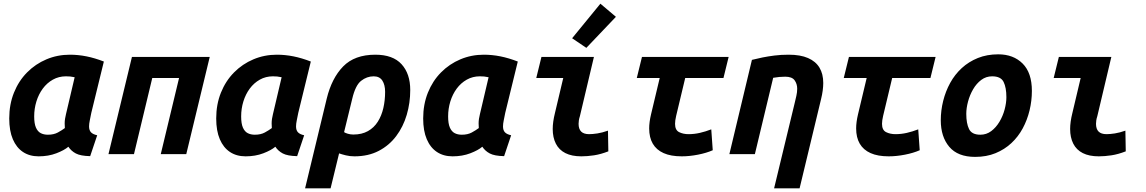

<svg xmlns="http://www.w3.org/2000/svg" viewBox="-20 -834 6200 1039"><path d="M189 12Q140 12 104.5 -11.5Q69 -35 49.5 -80.5Q30 -126 30 -193Q30 -269 55.5 -332.5Q81 -396 126.5 -442Q172 -488 231.5 -513Q291 -538 358 -538Q403 -538 448 -529Q493 -520 542 -501L474 -223Q470 -202 466 -183Q462 -164 462 -150Q462 -129 472.5 -118Q483 -107 506 -102L468 11Q416 10 390.5 -3.5Q365 -17 350 -40Q328 -21 285 -4.5Q242 12 189 12ZM239 -105Q271 -105 293 -117Q315 -129 331 -141Q330 -153 330 -166Q330 -179 332 -191.5Q334 -204 337 -216L384 -416Q371 -419 360 -420Q349 -421 337 -421Q298 -421 266 -403Q234 -385 211.5 -354.5Q189 -324 177 -285Q165 -246 165 -204Q165 -165 174.5 -143.5Q184 -122 200.5 -113.5Q217 -105 239 -105Z M567 0 694 -526H1115L988 0H850L949 -412H804L705 0Z M1309 12Q1260 12 1224.5 -11.5Q1189 -35 1169.5 -80.5Q1150 -126 1150 -193Q1150 -269 1175.5 -332.5Q1201 -396 1246.5 -442Q1292 -488 1351.5 -513Q1411 -538 1478 -538Q1523 -538 1568 -529Q1613 -520 1662 -501L1594 -223Q1590 -202 1586 -183Q1582 -164 1582 -150Q1582 -129 1592.5 -118Q1603 -107 1626 -102L1588 11Q1536 10 1510.5 -3.5Q1485 -17 1470 -40Q1448 -21 1405 -4.5Q1362 12 1309 12ZM1359 -105Q1391 -105 1413 -117Q1435 -129 1451 -141Q1450 -153 1450 -166Q1450 -179 1452 -191.5Q1454 -204 1457 -216L1504 -416Q1491 -419 1480 -420Q1469 -421 1457 -421Q1418 -421 1386 -403Q1354 -385 1331.5 -354.5Q1309 -324 1297 -285Q1285 -246 1285 -204Q1285 -165 1294.5 -143.5Q1304 -122 1320.5 -113.5Q1337 -105 1359 -105Z M1631 185 1748 -300Q1775 -411 1837 -474.5Q1899 -538 2011 -538Q2106 -538 2153 -486.5Q2200 -435 2200 -347Q2200 -277 2181 -212.5Q2162 -148 2124 -97.5Q2086 -47 2029.5 -17.5Q1973 12 1898 12Q1873 12 1851 6.5Q1829 1 1815 -4L1769 185ZM1892 -106Q1938 -106 1971 -124.5Q2004 -143 2024.5 -175.5Q2045 -208 2054.5 -249.5Q2064 -291 2064 -337Q2064 -375 2049 -398Q2034 -421 2002 -421Q1965 -421 1934 -396.5Q1903 -372 1886 -299L1842 -119Q1847 -115 1861.5 -110.5Q1876 -106 1892 -106Z M2429 12Q2380 12 2344.5 -11.5Q2309 -35 2289.5 -80.5Q2270 -126 2270 -193Q2270 -269 2295.5 -332.5Q2321 -396 2366.5 -442Q2412 -488 2471.5 -513Q2531 -538 2598 -538Q2643 -538 2688 -529Q2733 -520 2782 -501L2714 -223Q2710 -202 2706 -183Q2702 -164 2702 -150Q2702 -129 2712.5 -118Q2723 -107 2746 -102L2708 11Q2656 10 2630.5 -3.5Q2605 -17 2590 -40Q2568 -21 2525 -4.5Q2482 12 2429 12ZM2479 -105Q2511 -105 2533 -117Q2555 -129 2571 -141Q2570 -153 2570 -166Q2570 -179 2572 -191.5Q2574 -204 2577 -216L2624 -416Q2611 -419 2600 -420Q2589 -421 2577 -421Q2538 -421 2506 -403Q2474 -385 2451.5 -354.5Q2429 -324 2417 -285Q2405 -246 2405 -204Q2405 -165 2414.5 -143.5Q2424 -122 2440.5 -113.5Q2457 -105 2479 -105Z M3126 12Q3074 12 3039.5 -5.5Q3005 -23 2988 -56.5Q2971 -90 2971 -136Q2971 -155 2974 -176.5Q2977 -198 2983 -222L3028 -412H2882L2910 -526H3194L3118 -205Q3114 -193 3112.5 -182.5Q3111 -172 3111 -164Q3111 -136 3125 -122Q3139 -108 3168 -108Q3187 -108 3213 -112Q3239 -116 3270 -127L3272 -15Q3231 1 3194.5 6.5Q3158 12 3126 12ZM3153 -575 3076 -627 3229 -814 3313 -743Z M3669 12Q3610 12 3571 -5.5Q3532 -23 3512.5 -56.5Q3493 -90 3493 -139Q3493 -156 3495.5 -175Q3498 -194 3503 -215L3550 -412H3426L3454 -526H3923L3895 -412H3688L3639 -207Q3636 -194 3634.5 -183.5Q3633 -173 3633 -164Q3633 -130 3655 -119Q3677 -108 3706 -108Q3737 -108 3767.5 -115Q3798 -122 3829 -134L3837 -21Q3803 -6 3757 3Q3711 12 3669 12Z M4169 185 4281 -279Q4285 -296 4289.5 -315.5Q4294 -335 4294 -354Q4294 -380 4280 -399.5Q4266 -419 4229 -419Q4213 -419 4197 -417.5Q4181 -416 4164 -413L4065 0H3927L4049 -510Q4076 -517 4106 -523Q4136 -529 4171 -533.5Q4206 -538 4248 -538Q4311 -538 4352.5 -520Q4394 -502 4414.5 -468Q4435 -434 4435 -385Q4435 -366 4432 -343.5Q4429 -321 4423 -297L4307 185Z M4789 12Q4730 12 4691 -5.5Q4652 -23 4632.5 -56.5Q4613 -90 4613 -139Q4613 -156 4615.5 -175Q4618 -194 4623 -215L4670 -412H4546L4574 -526H5043L5015 -412H4808L4759 -207Q4756 -194 4754.5 -183.5Q4753 -173 4753 -164Q4753 -130 4775 -119Q4797 -108 4826 -108Q4857 -108 4887.5 -115Q4918 -122 4949 -134L4957 -21Q4923 -6 4877 3Q4831 12 4789 12Z M5257 15Q5163 15 5117 -39.5Q5071 -94 5071 -183Q5071 -236 5084 -288Q5097 -340 5122 -385.5Q5147 -431 5184.5 -465.5Q5222 -500 5271.5 -520Q5321 -540 5382 -540Q5464 -540 5514 -490Q5564 -440 5564 -342Q5564 -289 5551.5 -237Q5539 -185 5514.5 -139.5Q5490 -94 5453 -59.5Q5416 -25 5367 -5Q5318 15 5257 15ZM5285 -105Q5318 -105 5344 -124.5Q5370 -144 5388.5 -175Q5407 -206 5416.5 -241.5Q5426 -277 5426 -308Q5426 -360 5411 -390.5Q5396 -421 5349 -421Q5316 -421 5290 -401.5Q5264 -382 5246 -351Q5228 -320 5218.5 -284.5Q5209 -249 5209 -218Q5209 -166 5224 -135.5Q5239 -105 5285 -105Z M5926 12Q5874 12 5839.5 -5.5Q5805 -23 5788 -56.5Q5771 -90 5771 -136Q5771 -155 5774 -176.5Q5777 -198 5783 -222L5828 -412H5682L5710 -526H5994L5918 -205Q5914 -193 5912.5 -182.5Q5911 -172 5911 -164Q5911 -136 5925 -122Q5939 -108 5968 -108Q5987 -108 6013 -112Q6039 -116 6070 -127L6072 -15Q6031 1 5994.5 6.5Q5958 12 5926 12Z"/></svg>

Font: Ubuntu Sans Mono
Style: Bold Italic
Weight: 700
Italic angle: -13.5°
Monospace: yes
Designer: Dalton Maag Ltd
Foundry: Dalton Maag Ltd
Version: Version 1.006